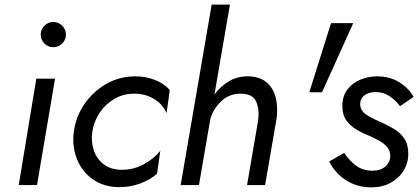

<svg xmlns="http://www.w3.org/2000/svg" viewBox="-20 -800 1808 830"><path d="M156 -650Q156 -673 172 -689Q188 -705 210 -705Q233 -705 249 -689Q265 -673 265 -650Q265 -628 249 -612Q233 -596 210 -596Q188 -596 172 -612Q156 -628 156 -650ZM137 -460H218L140 0H61Z M379 -230Q373 -188 385.5 -150.5Q398 -113 428 -90Q458 -67 503 -66Q556 -65 601.5 -90Q647 -115 673 -148L659 -49Q628 -22 585.5 -6.5Q543 9 496 9Q430 9 382.5 -24Q335 -57 313 -111.5Q291 -166 299 -230Q308 -297 345.5 -351Q383 -405 440 -437.5Q497 -470 565 -470Q609 -470 648.5 -455Q688 -440 714 -411L700 -311Q684 -349 646.5 -372Q609 -395 559 -395Q513 -395 474.5 -372.5Q436 -350 411 -313Q386 -276 379 -230Z M1096 -280Q1102 -327 1087.5 -360.5Q1073 -394 1023 -395Q971 -396 935.5 -361.5Q900 -327 889 -284L840 0H761L895 -780H974L907 -391Q932 -426 968.5 -448Q1005 -470 1050 -470Q1100 -470 1130 -446Q1160 -422 1171 -381.5Q1182 -341 1176 -290L1126 0H1048Z M1411 -700H1507L1372 -401H1317Z M1468 -139Q1489 -107 1518.5 -84.5Q1548 -62 1591 -62Q1625 -62 1646 -80.5Q1667 -99 1667 -126Q1667 -149 1653 -165Q1639 -181 1618 -192.5Q1597 -204 1576 -213Q1550 -223 1523 -238.5Q1496 -254 1478 -278.5Q1460 -303 1460 -341Q1460 -385 1482 -413.5Q1504 -442 1538.5 -456Q1573 -470 1610 -470Q1665 -470 1706 -444.5Q1747 -419 1768 -381L1709 -341Q1690 -367 1663.5 -384.5Q1637 -402 1605 -402Q1574 -402 1555.5 -388Q1537 -374 1537 -351Q1537 -323 1560.5 -306.5Q1584 -290 1618 -276Q1652 -261 1681 -244Q1710 -227 1727.5 -201.5Q1745 -176 1745 -135Q1745 -95 1724.5 -62Q1704 -29 1668 -9.5Q1632 10 1585 10Q1539 10 1502.5 -6.5Q1466 -23 1441 -49Q1416 -75 1403 -102Z"/></svg>

Font: Von Book
Style: Italic
Weight: 400
Version: Version 4.000; ttfautohint (v1.8.4.7-5d5b)